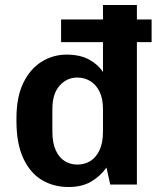

<svg xmlns="http://www.w3.org/2000/svg" viewBox="-20 -740 637 770"><path d="M255 10Q195 10 148 -18Q101 -46 73.5 -105Q46 -164 46 -255V-266Q46 -351 73.5 -407.5Q101 -464 147 -492.5Q193 -521 247 -521Q301 -521 337.5 -501Q374 -481 393 -451V-720H529V0H422L407 -68Q383 -34 346 -12Q309 10 255 10ZM290 -80Q319 -80 342 -94Q365 -108 379 -137.5Q393 -167 393 -213V-302Q393 -344 379.5 -372Q366 -400 342.5 -414.5Q319 -429 290 -429Q248 -429 219 -396.5Q190 -364 190 -302V-213Q190 -167 203.5 -137.5Q217 -108 239.5 -94Q262 -80 290 -80ZM225 -571V-662H588V-571Z"/></svg>

Font: Chivo SemiBold
Style: Regular
Weight: 600
Designer: Hector Gatti
Foundry: Omnibus-Type
Version: Version 2.002